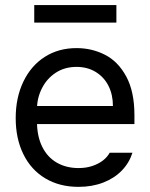

<svg xmlns="http://www.w3.org/2000/svg" viewBox="-20 -727 593 758"><path d="M42 -260.7Q42 -341.8 72.3 -404.8Q102.5 -467.8 156.7 -502.4Q210.9 -537.1 282.2 -537.1Q342.8 -537.1 394.5 -510.7Q446.3 -484.4 478.5 -424.8Q510.7 -365.2 510.7 -272.5V-237.3H100.6V-308.6H425.8Q425.8 -353.5 408.2 -388.2Q390.6 -422.9 357.9 -442.9Q325.2 -462.9 282.2 -462.9Q235.4 -462.9 200.2 -439.9Q165 -417 145.5 -378.4Q126 -339.8 126 -295.9V-248Q126 -189.5 146.5 -147.9Q167 -106.4 204.1 -85Q241.2 -63.5 290 -63.5Q320.3 -63.5 344.7 -71.8Q369.1 -80.1 386.2 -93.3Q403.3 -106.4 413.1 -124H502.9Q490.2 -84 460.9 -53.7Q431.6 -23.4 387.7 -6.3Q343.8 10.7 290 10.7Q214.8 10.7 158.7 -22.9Q102.5 -56.6 72.3 -118.2Q42 -179.7 42 -260.7ZM439.5 -637.7H115.2V-707H439.5Z"/></svg>

Font: Pretendard JP Variable
Style: Regular
Weight: 400
Designer: Base glyphs from Inter by Rasmus Andersson; Hangul glyphs from Noto Sans CJK(Source Han Sans) by Jang Soo-young and Kang
Foundry: Kil Hyung-jin
Version: Version 1.307;Glyphs 3.2 (3192)